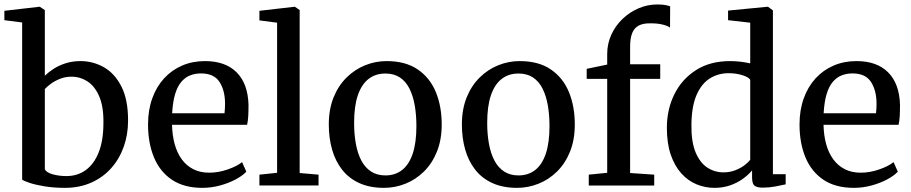

<svg xmlns="http://www.w3.org/2000/svg" viewBox="-23 -850 4176 880"><path d="M-3 -757.5V-800.5L157.5 -819H159.5L182.5 -803.5V-503Q199.5 -519.5 223.5 -535Q247.5 -550.5 278.5 -560.2Q309.5 -570 346 -570Q403 -570 452.8 -542Q502.5 -514 533.2 -454Q564 -394 564 -297.5Q564 -233 544 -177Q524 -121 486.2 -78.8Q448.5 -36.5 394.8 -12.8Q341 11 274.5 11Q223 11 181 4Q139 -3 112 -12Q85 -21 78.5 -27V-747ZM304.5 -498.5Q277 -498.5 253.2 -489.2Q229.5 -480 211.2 -466.8Q193 -453.5 182.5 -442V-74.5Q189 -59.5 218.2 -51.2Q247.5 -43 281 -43Q332 -43 370 -70.5Q408 -98 429.2 -151.2Q450.5 -204.5 451 -282.5Q452.5 -359 432.5 -406.5Q412.5 -454 378.8 -476.2Q345 -498.5 304.5 -498.5Z M904.5 11Q820.5 11 765.2 -26Q710 -63 682.8 -128.5Q655.5 -194 655.5 -279.5Q655.5 -345.5 674.8 -399Q694 -452.5 729 -490.8Q764 -529 811.8 -549.5Q859.5 -570 916.5 -570Q1010 -570 1061.5 -518.5Q1113 -467 1116 -370.5Q1116 -340.5 1114.8 -318Q1113.5 -295.5 1109.5 -278H765.5Q766.5 -230 777.5 -189.8Q788.5 -149.5 810 -120Q831.5 -90.5 863 -74.5Q894.5 -58.5 936 -58.5Q978 -58.5 1021 -73.5Q1064 -88.5 1086.5 -107L1106 -63Q1088.5 -44.5 1056.8 -27.5Q1025 -10.5 985.2 0.2Q945.5 11 904.5 11ZM766 -331H1006Q1007 -339.5 1007.8 -352Q1008.5 -364.5 1008.5 -374Q1008.5 -435 983.2 -474.2Q958 -513.5 898 -513.5Q871.5 -513.5 848.5 -504.5Q825.5 -495.5 807.8 -474.5Q790 -453.5 779.5 -418.2Q769 -383 766 -331Z M1247 -58V-746L1166 -756.5V-800.5L1327 -819H1328.5L1350.5 -804V-57L1437 -49.5V0H1166V-49.5Z M1484 -279.5Q1484 -349.5 1506 -403.8Q1528 -458 1565.8 -495Q1603.5 -532 1650.8 -551Q1698 -570 1748.5 -570Q1836 -570 1892 -531.5Q1948 -493 1974.8 -427.5Q2001.5 -362 2001.5 -279.5Q2001.5 -209 1979.5 -154.8Q1957.5 -100.5 1919.8 -63.5Q1882 -26.5 1834.8 -7.8Q1787.5 11 1737 11Q1671.5 11 1623.5 -11Q1575.5 -33 1544.8 -72.5Q1514 -112 1499 -164.8Q1484 -217.5 1484 -279.5ZM1743.5 -46Q1788.5 -46 1820.2 -71Q1852 -96 1868.8 -146.2Q1885.5 -196.5 1885.5 -272Q1885.5 -323.5 1877.8 -367.5Q1870 -411.5 1853.5 -444.2Q1837 -477 1809.8 -495Q1782.5 -513 1743.5 -513Q1698 -513 1666 -488Q1634 -463 1617 -413Q1600 -363 1600 -287Q1600 -235 1608 -191Q1616 -147 1633 -114.5Q1650 -82 1677.5 -64Q1705 -46 1743.5 -46Z M2094 -279.5Q2094 -349.5 2116 -403.8Q2138 -458 2175.8 -495Q2213.5 -532 2260.8 -551Q2308 -570 2358.5 -570Q2446 -570 2502 -531.5Q2558 -493 2584.8 -427.5Q2611.5 -362 2611.5 -279.5Q2611.5 -209 2589.5 -154.8Q2567.5 -100.5 2529.8 -63.5Q2492 -26.5 2444.8 -7.8Q2397.5 11 2347 11Q2281.5 11 2233.5 -11Q2185.5 -33 2154.8 -72.5Q2124 -112 2109 -164.8Q2094 -217.5 2094 -279.5ZM2353.5 -46Q2398.5 -46 2430.2 -71Q2462 -96 2478.8 -146.2Q2495.5 -196.5 2495.5 -272Q2495.5 -323.5 2487.8 -367.5Q2480 -411.5 2463.5 -444.2Q2447 -477 2419.8 -495Q2392.5 -513 2353.5 -513Q2308 -513 2276 -488Q2244 -463 2227 -413Q2210 -363 2210 -287Q2210 -235 2218 -191Q2226 -147 2243 -114.5Q2260 -82 2287.5 -64Q2315 -46 2353.5 -46Z M2675.5 0.5V-49.5L2760 -58V-488.5H2666V-534.5L2760 -554V-602.5Q2760 -650 2779 -691.2Q2798 -732.5 2830.5 -763.5Q2863 -794.5 2904 -812Q2945 -829.5 2989 -829.5Q3013.5 -829.5 3026.8 -826.8Q3040 -824 3048.5 -821L3048 -723.5Q3039 -731 3014.8 -737.2Q2990.5 -743.5 2957 -743Q2925 -743.5 2904.8 -733Q2884.5 -722.5 2874.8 -699Q2865 -675.5 2865 -635V-555.5H3003V-488.5H2865V-57L2975.5 -49.5V0.5Z M3252 11Q3209 11 3169.5 -5.2Q3130 -21.5 3099.5 -55.5Q3069 -89.5 3051.2 -141.2Q3033.5 -193 3033.5 -264Q3033.5 -348.5 3067.8 -417.8Q3102 -487 3166.8 -528.5Q3231.5 -570 3323 -570Q3348.5 -570 3372.2 -567Q3396 -564 3415.5 -559.5V-746L3314 -757.5V-801.5L3494.5 -819H3497L3519.5 -802.5V-51.5H3578V-5Q3557.5 -0.5 3529.8 4.8Q3502 10 3472.5 10Q3449 10 3436.5 2Q3424 -6 3424 -36.5V-69Q3407 -48.5 3381.2 -30Q3355.5 -11.5 3322.8 -0.2Q3290 11 3252 11ZM3292.5 -60Q3321 -60 3345.2 -69Q3369.5 -78 3387.8 -91.5Q3406 -105 3415.5 -118V-484.5Q3408 -496.5 3379.2 -505.5Q3350.5 -514.5 3316.5 -514.5Q3269 -514.5 3230.8 -490.8Q3192.5 -467 3169.8 -415.2Q3147 -363.5 3146 -279Q3145 -200.5 3165 -152.2Q3185 -104 3218.8 -82Q3252.5 -60 3292.5 -60Z M3890.5 11Q3806.5 11 3751.2 -26Q3696 -63 3668.8 -128.5Q3641.5 -194 3641.5 -279.5Q3641.5 -345.5 3660.8 -399Q3680 -452.5 3715 -490.8Q3750 -529 3797.8 -549.5Q3845.5 -570 3902.5 -570Q3996 -570 4047.5 -518.5Q4099 -467 4102 -370.5Q4102 -340.5 4100.8 -318Q4099.5 -295.5 4095.5 -278H3751.5Q3752.5 -230 3763.5 -189.8Q3774.5 -149.5 3796 -120Q3817.5 -90.5 3849 -74.5Q3880.5 -58.5 3922 -58.5Q3964 -58.5 4007 -73.5Q4050 -88.5 4072.5 -107L4092 -63Q4074.5 -44.5 4042.8 -27.5Q4011 -10.5 3971.2 0.2Q3931.5 11 3890.5 11ZM3752 -331H3992Q3993 -339.5 3993.8 -352Q3994.5 -364.5 3994.5 -374Q3994.5 -435 3969.2 -474.2Q3944 -513.5 3884 -513.5Q3857.5 -513.5 3834.5 -504.5Q3811.5 -495.5 3793.8 -474.5Q3776 -453.5 3765.5 -418.2Q3755 -383 3752 -331Z"/></svg>

Font: Merriweather Light 18pt
Style: Regular
Weight: 400
Version: Version 2.100